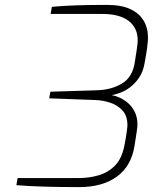

<svg xmlns="http://www.w3.org/2000/svg" viewBox="-20 -759 629 785"><path d="M304 6Q224 6 158.5 4Q93 2 47 -2L52 -31H301Q345 -31 384 -42.5Q423 -54 451 -83Q479 -112 489 -166Q495 -197 498 -218.5Q501 -240 501 -247Q501 -285 481 -307Q461 -329 431 -339Q401 -349 370 -350L181 -357L186 -384L378 -390Q437 -392 479.5 -418Q522 -444 531 -504Q537 -541 539.5 -558.5Q542 -576 542.5 -583Q543 -590 543 -594Q543 -645 506 -673.5Q469 -702 398 -702H187L192 -731Q232 -735 287.5 -737Q343 -739 416 -739Q476 -739 512.5 -722Q549 -705 567 -675Q585 -645 585 -605Q585 -600 584.5 -591.5Q584 -583 581.5 -563.5Q579 -544 572 -505Q566 -467 549 -442Q532 -417 511 -401.5Q490 -386 469.5 -379Q449 -372 437 -370Q450 -368 467.5 -360.5Q485 -353 502 -339Q519 -325 530.5 -302.5Q542 -280 542 -249Q542 -240 538.5 -217.5Q535 -195 530 -163Q517 -80 458 -37Q399 6 304 6Z"/></svg>

Font: Exo Thin ExtraLight
Style: Italic
Weight: 250
Italic angle: -9°
Version: Version 2.000